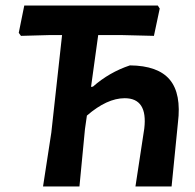

<svg xmlns="http://www.w3.org/2000/svg" viewBox="-20 -670 706 696"><path d="M136 6 166 -189 205 -543H164L56 -540L48 -551L68 -650H552L559 -639L538 -540L416 -543H336L310 -355L317 -356Q376 -408 451 -433Q553 -432 595.5 -381Q638 -330 625 -225L602 6H471L503 -204Q516 -314 432 -314Q368 -314 295 -251L288 -202L268 6Z"/></svg>

Font: Alegreya Sans
Style: Bold Italic
Weight: 700
Italic angle: -7°
Designer: Juan Pablo del Peral
Foundry: Huerta Tipografica
Version: Version 2.007